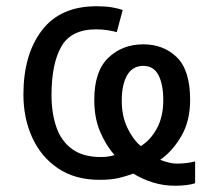

<svg xmlns="http://www.w3.org/2000/svg" viewBox="-20 -566 682 615"><path d="M289 -546Q318 -546 338.5 -542.5Q359 -539 373 -534L354 -463Q344 -466 326 -469Q308 -472 288 -472Q208 -472 176.5 -417Q145 -362 145 -261Q145 -204 160.5 -159Q176 -114 211 -88.5Q246 -63 303 -63Q320 -63 332 -65.5Q344 -68 347 -69Q319 -101 300.5 -144.5Q282 -188 282 -246Q282 -338 327 -381Q372 -424 439 -424Q504 -424 546.5 -382.5Q589 -341 589 -246Q589 -178 560.5 -129.5Q532 -81 493 -54Q503 -50 518 -46Q533 -42 548 -42Q578 -42 605 -49V21Q593 25 575.5 27Q558 29 541 29Q504 29 470 18.5Q436 8 407 -10Q386 -2 361 4Q336 10 299 10Q220 10 165.5 -27Q111 -64 83 -126Q55 -188 55 -263Q55 -391 114 -468.5Q173 -546 289 -546ZM439 -355Q405 -355 387.5 -325.5Q370 -296 370 -243Q370 -194 388 -156.5Q406 -119 431 -98Q463 -118 483 -155.5Q503 -193 503 -245Q503 -296 487.5 -325.5Q472 -355 439 -355Z"/></svg>

Font: Noto Sans Historical
Style: Regular
Weight: 400
Designer: Monotype Design Team
Foundry: Monotype Imaging Inc.
Version: Version 2.013; ttfautohint (v1.8.4.7-5d5b)